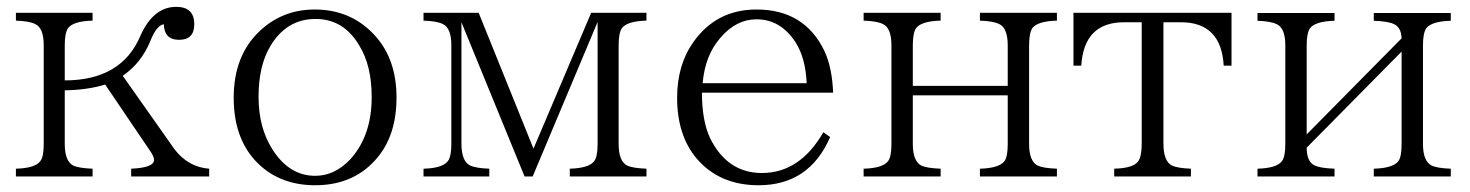

<svg xmlns="http://www.w3.org/2000/svg" viewBox="-20 -530 4334 566"><path d="M252.9 -492.2V-469.2Q196.8 -467.8 180.7 -447.3Q170.9 -433.1 170.9 -396.5V-293Q337.9 -293 393.6 -423.8Q431.6 -509.8 499.5 -509.8Q552.7 -509.8 552.7 -458.5Q552.7 -412.6 507.8 -412.6Q464.4 -412.6 462.9 -458.5Q441.9 -455.6 423.8 -410.6Q397 -344.2 341.8 -306.6L494.6 -89.8Q535.2 -37.1 596.7 -32.7V-9.8H366.7V-32.7Q434.1 -35.6 434.1 -58.6Q434.1 -68.8 422.9 -84.5L290 -280.8Q240.2 -265.1 170.9 -263.7V-105.5Q170.9 -55.2 195.8 -42Q212.4 -34.2 252.9 -32.7V-9.8H26.9V-32.7Q83 -34.2 98.6 -54.7Q108.9 -67.4 108.9 -105.5V-396.5Q108.9 -447.3 84 -459Q66.9 -467.8 26.9 -469.2V-492.2Z M907.7 -502Q1013.7 -502 1083 -427.7Q1148.9 -357.4 1148.9 -242.7Q1148.9 -133.8 1093.8 -66.9Q1025.9 16.1 909.2 16.1Q798.8 16.1 731 -58.1Q668.9 -127.4 668.9 -241.7Q668.9 -365.2 744.1 -437Q812 -502 907.7 -502ZM910.2 -474.1Q824.2 -474.1 776.4 -393.1Q742.2 -335.4 742.2 -244.6Q742.2 -152.3 784.2 -87.9Q833.5 -11.7 909.2 -11.7Q966.8 -11.7 1012.7 -60.5Q1075.7 -129.9 1075.7 -243.7Q1075.7 -336.4 1039.6 -395Q993.7 -474.1 910.2 -474.1Z M1228.5 -492.2H1391.1L1552.7 -91.8L1722.7 -492.2H1885.7V-469.2Q1829.6 -467.8 1813.5 -447.3Q1803.7 -433.1 1803.7 -396.5V-105.5Q1803.7 -55.2 1828.6 -42Q1845.2 -34.2 1885.7 -32.7V-9.8H1659.7V-32.7Q1715.8 -34.2 1731.4 -54.7Q1741.7 -67.4 1741.7 -105.5V-465.3L1550.3 -9.8H1526.4L1340.3 -464.4V-106.9Q1340.3 -54.2 1366.2 -42Q1382.8 -34.2 1422.4 -32.7V-9.8H1228.5V-32.7Q1291 -34.2 1303.7 -60.5Q1310.5 -74.7 1310.5 -106.9V-396.5Q1310.5 -447.3 1285.6 -459Q1268.6 -467.8 1228.5 -469.2Z M2427.2 -126Q2365.7 16.1 2216.3 16.1Q2101.6 16.1 2034.2 -62Q1976.1 -130.4 1976.1 -241.7Q1976.1 -338.4 2023.9 -405.8Q2091.8 -502 2210 -502Q2351.6 -502 2410.2 -379.9Q2433.1 -331.1 2436 -256.8H2049.3Q2049.3 -173.8 2073.2 -123Q2124 -20 2226.1 -20Q2337.9 -20 2407.2 -140.1ZM2357.9 -284.7Q2355 -358.4 2325.2 -405.3Q2281.2 -473.1 2210 -473.1Q2150.4 -473.1 2104 -418.9Q2058.6 -367.7 2051.3 -284.7Z M2525.9 -492.2H2752.9V-469.2Q2696.8 -467.8 2680.7 -447.3Q2670.9 -433.1 2670.9 -396V-276.9H2950.7V-396Q2950.7 -447.3 2925.8 -459Q2908.7 -467.8 2868.7 -469.2V-492.2H3095.7V-469.2Q3039.6 -467.8 3023.4 -447.3Q3013.7 -433.1 3013.7 -396V-105.5Q3013.7 -55.2 3038.6 -42Q3055.2 -34.2 3095.7 -32.7V-9.8H2868.7V-32.7Q2924.8 -34.2 2940.9 -54.7Q2950.7 -67.4 2950.7 -105.5V-249H2670.9V-105.5Q2670.9 -55.2 2695.8 -42Q2712.4 -34.2 2752.9 -32.7V-9.8H2525.9V-32.7Q2582 -34.2 2597.7 -54.7Q2607.9 -67.4 2607.9 -105.5V-396Q2607.9 -447.3 2583 -459Q2565.9 -467.8 2525.9 -469.2Z M3144.5 -492.2H3610.4V-336.4H3587.4Q3580.1 -464.4 3461.4 -464.4H3409.7V-106.9Q3409.7 -55.2 3434.6 -42Q3451.2 -34.2 3490.7 -32.7V-9.8H3264.6V-32.7Q3321.3 -34.2 3335.4 -54.7Q3345.7 -68.8 3345.7 -106.9V-464.4H3293.5Q3175.3 -464.4 3167.5 -336.4H3144.5Z M3687 -491.7H3914.1V-468.8Q3857.9 -467.3 3841.8 -446.8Q3832 -432.6 3832 -396V-133.8L4111.8 -417Q4110.4 -450.7 4087.9 -459.5Q4071.3 -467.3 4029.8 -468.8V-491.7H4256.8V-468.8Q4200.7 -467.3 4184.6 -446.8Q4174.8 -432.6 4174.8 -396V-105.5Q4174.8 -55.2 4200.2 -42Q4216.3 -34.2 4256.8 -32.7V-9.8H4029.8V-32.7Q4085.9 -34.2 4102.1 -54.7Q4111.8 -67.4 4111.8 -105.5V-377.9L3832 -94.7Q3832 -54.7 3854 -43Q3870.6 -34.2 3914.1 -32.7V-9.8H3687V-32.7Q3743.2 -34.2 3758.8 -54.7Q3769 -67.4 3769 -105.5V-396Q3769 -446.8 3744.1 -458.5Q3727.1 -467.3 3687 -468.8Z"/></svg>

Font: I.MingCP
Style: Regular
Weight: 400
Designer: I.Font Project
Version: Version 8.000; Sep 06, 2022